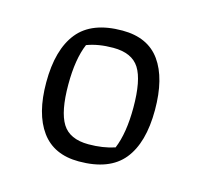

<svg xmlns="http://www.w3.org/2000/svg" viewBox="-62 -672 497 474"><g transform="rotate(15 186.5 -435.0)"><path d="M48 -433Q48 -517 83.5 -561Q119 -605 197 -605Q262 -605 293.5 -561Q325 -517 325 -436Q325 -352 289.5 -308.5Q254 -265 176 -265Q112 -265 80 -309Q48 -353 48 -433ZM255 -322Q272 -363 272 -428Q272 -498 253 -528Q234 -558 186 -558Q148 -558 119 -547Q102 -507 102 -442Q102 -373 121 -342.5Q140 -312 188 -312Q225 -312 255 -322Z"/></g></svg>

Font: Athiti
Style: Regular
Weight: 400
Designer: CadsonDemak Team
Foundry: CadsonDemak
Version: Version 1.033